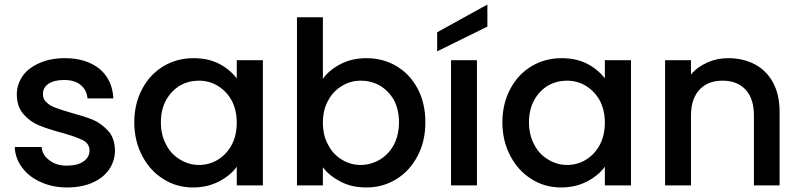

<svg xmlns="http://www.w3.org/2000/svg" viewBox="-20 -816 3521 845"><path d="M275 9C275 9 275 9 275 9C318 9 355 2 387 -12C418 -26 443 -45 460 -70C477 -95 486 -123 486 -154C486 -154 486 -154 486 -154C485 -189 476 -218 457 -239C438 -260 416 -277 391 -288C365 -299 332 -309 292 -320C292 -320 292 -320 292 -320C262 -329 239 -336 224 -342C209 -347 196 -355 185 -365C174 -375 169 -387 169 -402C169 -402 169 -402 169 -402C169 -421 177 -436 193 -447C209 -458 232 -464 262 -464C262 -464 262 -464 262 -464C293 -464 317 -457 335 -442C353 -427 363 -408 365 -383C365 -383 479 -383 479 -383C479 -383 479 -383 479 -383C476 -438 456 -481 418 -513C379 -544 329 -560 266 -560C266 -560 266 -560 266 -560C224 -560 187 -553 155 -539C122 -525 97 -506 80 -482C63 -457 54 -430 54 -401C54 -401 54 -401 54 -401C54 -365 64 -336 83 -314C102 -292 124 -276 150 -265C176 -254 210 -243 251 -232C251 -232 251 -232 251 -232C294 -220 325 -209 345 -199C364 -189 374 -174 374 -153C374 -153 374 -153 374 -153C374 -134 365 -118 348 -106C330 -93 305 -87 273 -87C273 -87 273 -87 273 -87C242 -87 217 -95 197 -111C176 -126 165 -146 163 -169C163 -169 45 -169 45 -169C45 -169 45 -169 45 -169C46 -136 57 -106 77 -79C97 -52 124 -30 159 -15C193 1 232 9 275 9Z M571 -278C571 -278 571 -278 571 -278C571 -223 583 -173 606 -130C629 -86 660 -52 699 -28C738 -3 782 9 829 9C829 9 829 9 829 9C872 9 910 0 943 -17C976 -34 1003 -56 1022 -82C1022 -82 1022 0 1022 0C1022 0 1137 0 1137 0C1137 0 1137 -551 1137 -551C1137 -551 1022 -551 1022 -551C1022 -551 1022 -471 1022 -471C1022 -471 1022 -471 1022 -471C1003 -496 977 -518 945 -535C912 -552 874 -560 831 -560C831 -560 831 -560 831 -560C783 -560 739 -548 700 -525C660 -501 629 -468 606 -425C583 -382 571 -333 571 -278ZM1022 -276C1022 -276 1022 -276 1022 -276C1022 -238 1014 -205 999 -177C983 -148 962 -127 937 -112C912 -97 884 -90 855 -90C855 -90 855 -90 855 -90C826 -90 799 -98 774 -113C748 -128 727 -149 712 -178C696 -207 688 -240 688 -278C688 -278 688 -278 688 -278C688 -316 696 -349 712 -377C727 -404 748 -425 773 -440C798 -454 826 -461 855 -461C855 -461 855 -461 855 -461C884 -461 912 -454 937 -439C962 -424 983 -403 999 -375C1014 -347 1022 -314 1022 -276Z M1401 -469C1401 -469 1401 -740 1401 -740C1401 -740 1287 -740 1287 -740C1287 -740 1287 0 1287 0C1287 0 1401 0 1401 0C1401 0 1401 -80 1401 -80C1401 -80 1401 -80 1401 -80C1420 -54 1447 -33 1480 -16C1513 1 1550 9 1593 9C1593 9 1593 9 1593 9C1641 9 1685 -3 1725 -28C1764 -52 1795 -86 1818 -130C1841 -173 1852 -223 1852 -278C1852 -278 1852 -278 1852 -278C1852 -333 1841 -383 1818 -426C1795 -469 1764 -502 1725 -525C1686 -548 1642 -560 1593 -560C1593 -560 1593 -560 1593 -560C1552 -560 1514 -552 1481 -535C1447 -518 1420 -496 1401 -469ZM1736 -278C1736 -278 1736 -278 1736 -278C1736 -240 1728 -207 1713 -178C1697 -149 1676 -128 1651 -113C1625 -98 1597 -90 1568 -90C1568 -90 1568 -90 1568 -90C1539 -90 1512 -97 1487 -112C1461 -127 1440 -148 1425 -177C1409 -205 1401 -238 1401 -276C1401 -276 1401 -276 1401 -276C1401 -314 1409 -347 1425 -375C1440 -403 1461 -424 1487 -439C1512 -454 1539 -461 1568 -461C1568 -461 1568 -461 1568 -461C1597 -461 1625 -454 1651 -440C1676 -425 1697 -404 1713 -377C1728 -349 1736 -316 1736 -278Z M1965 -551C1965 -551 1965 0 1965 0C1965 0 2079 0 2079 0C2079 0 2079 -551 2079 -551C2079 -551 1965 -551 1965 -551ZM2125 -796C2125 -796 1904 -674 1904 -674C1904 -674 1904 -590 1904 -590C1904 -590 2125 -699 2125 -699C2125 -699 2125 -796 2125 -796Z M2191 -278C2191 -278 2191 -278 2191 -278C2191 -223 2203 -173 2226 -130C2249 -86 2280 -52 2319 -28C2358 -3 2402 9 2449 9C2449 9 2449 9 2449 9C2492 9 2530 0 2563 -17C2596 -34 2623 -56 2642 -82C2642 -82 2642 0 2642 0C2642 0 2757 0 2757 0C2757 0 2757 -551 2757 -551C2757 -551 2642 -551 2642 -551C2642 -551 2642 -471 2642 -471C2642 -471 2642 -471 2642 -471C2623 -496 2597 -518 2565 -535C2532 -552 2494 -560 2451 -560C2451 -560 2451 -560 2451 -560C2403 -560 2359 -548 2320 -525C2280 -501 2249 -468 2226 -425C2203 -382 2191 -333 2191 -278ZM2642 -276C2642 -276 2642 -276 2642 -276C2642 -238 2634 -205 2619 -177C2603 -148 2582 -127 2557 -112C2532 -97 2504 -90 2475 -90C2475 -90 2475 -90 2475 -90C2446 -90 2419 -98 2394 -113C2368 -128 2347 -149 2332 -178C2316 -207 2308 -240 2308 -278C2308 -278 2308 -278 2308 -278C2308 -316 2316 -349 2332 -377C2347 -404 2368 -425 2393 -440C2418 -454 2446 -461 2475 -461C2475 -461 2475 -461 2475 -461C2504 -461 2532 -454 2557 -439C2582 -424 2603 -403 2619 -375C2634 -347 2642 -314 2642 -276Z M3185 -560C3185 -560 3185 -560 3185 -560C3152 -560 3122 -554 3093 -541C3064 -528 3040 -511 3021 -488C3021 -488 3021 -551 3021 -551C3021 -551 2907 -551 2907 -551C2907 -551 2907 0 2907 0C2907 0 3021 0 3021 0C3021 0 3021 -308 3021 -308C3021 -308 3021 -308 3021 -308C3021 -357 3034 -395 3059 -422C3084 -448 3117 -461 3160 -461C3160 -461 3160 -461 3160 -461C3203 -461 3236 -448 3261 -422C3286 -395 3298 -357 3298 -308C3298 -308 3298 0 3298 0C3298 0 3411 0 3411 0C3411 0 3411 -325 3411 -325C3411 -325 3411 -325 3411 -325C3411 -375 3401 -418 3382 -453C3363 -488 3336 -515 3302 -533C3267 -551 3228 -560 3185 -560Z"/></svg>

Font: Girnar Poppins
Style: Medium
Weight: 500
Designer: Ninad Kale (Devanagari), Jonny Pinhorn (Latin)
Foundry: Indian Type Foundry
Version: ""